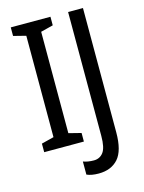

<svg xmlns="http://www.w3.org/2000/svg" viewBox="-133 -791 793 1061"><g transform="rotate(-15 263.5 -261.0)"><path d="M263 0H36V-49L107 -67V-647L36 -665V-714H263V-665L192 -647V-67L263 -49ZM297 192Q256 192 229 180V105Q242 110 257.5 112.5Q273 115 290 115Q324 115 344 88.5Q364 62 364 -5V-714H449V-3Q449 102 409 147Q369 192 297 192Z"/></g></svg>

Font: Noto Sans Myanmar Condensed
Style: Regular
Weight: 400
Width: 3
Designer: Monotype Design Team
Foundry: Monotype Imaging Inc.
Version: Version 2.107; ttfautohint (v1.8.4.7-5d5b)